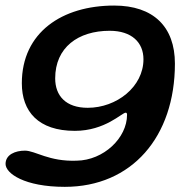

<svg xmlns="http://www.w3.org/2000/svg" viewBox="-54 -468 710 708"><path d="M185 221C432 221 591 36.5 591 -233.5C591 -369.5 511.5 -447.5 367 -447.5C175 -447.5 26.5 -348.5 26.5 -161C26.5 -57 87 14.5 222 14.5C334 14.5 395.5 -52.5 409.5 -52.5C413 -52.5 414.5 -49.5 414.5 -45C414.5 41 328 123 229 124.5C126.5 128.5 76 87.5 38 87.5C2.5 87.5 -33.5 102 -33.5 136.5C-33.5 171.5 36.5 221 185 221ZM269.5 -70.5C189 -70.5 149.5 -114.5 149.5 -179C149.5 -293 234 -354.5 350.5 -354.5C431.5 -354.5 475 -311.5 475 -249.5C475 -147.5 375.5 -70.5 269.5 -70.5Z"/></svg>

Font: Gluten
Style: Italic
Weight: 400
Italic angle: -13°
Designer: Tyler Finck
Foundry: Etcetera Type Company
Version: Version 0.920